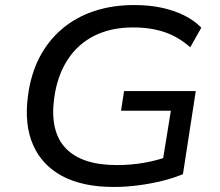

<svg xmlns="http://www.w3.org/2000/svg" viewBox="-20 -734 874 763"><path d="M432 9Q309 9 228 -34Q147 -77 111.5 -158Q76 -239 91 -352Q102 -438 136.5 -505Q171 -572 226.5 -619Q282 -666 354.5 -690Q427 -714 514 -714Q572 -714 621.5 -703.5Q671 -693 711.5 -673Q752 -653 780 -624L736 -546Q690 -587 635 -606Q580 -625 509 -625Q421 -625 355 -592Q289 -559 248 -495.5Q207 -432 195 -342Q178 -210 242 -144Q306 -78 444 -78Q500 -78 552 -87Q604 -96 650 -113L623 -72L659 -294H461L473 -372H758L707 -42Q672 -27 626 -15.5Q580 -4 529.5 2.5Q479 9 432 9Z"/></svg>

Font: Nunito Sans 10pt SemiExpanded Medium
Style: Italic
Weight: 500
Width: 6
Italic angle: -9°
Designer: Vernon Adams
Foundry: Vernon Adams
Version: Version 3.101;gftools[0.9.27]